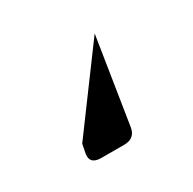

<svg xmlns="http://www.w3.org/2000/svg" viewBox="-56 -88 270 269"><g transform="rotate(-30 79.5 47.0)"><path d="M121.1 -30.8 99.1 108.9Q96.2 125 79.1 125H42Q23.4 125 25.9 108.9L28.8 94.2Z"/></g></svg>

Font: Hhenum
Style: Italic
Weight: 400
Designer: T. Christopher White
Version: Version 1.0